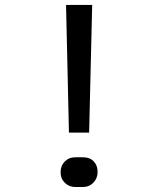

<svg xmlns="http://www.w3.org/2000/svg" viewBox="-20 -750 639 775"><path d="M258.3 -214.8 246.6 -730H352.1L339.8 -214.8ZM284.7 4.9Q258.8 4.9 241.7 -12Q224.6 -28.8 224.6 -55.2Q224.6 -81.1 241.5 -98.1Q258.3 -115.2 284.7 -115.2H314Q342.8 -115.2 358.4 -98.6Q374 -82 374 -56.2Q374 -30.3 356.9 -12.7Q339.8 4.9 314 4.9Z"/></svg>

Font: UDEV Gothic 35
Style: Regular
Weight: 400
Version: v2.1.0; ttfautohint (v1.8.4.7-5d5b-dirty) -l 6 -r 45 -G 200 